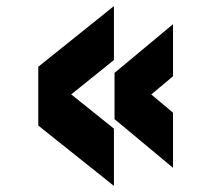

<svg xmlns="http://www.w3.org/2000/svg" viewBox="-20 -645 690 627"><path d="M352 -38 105 -235V-427L352 -625V-449L146 -283V-390L352 -225ZM545 -97 354 -256V-407L545 -566V-396L409 -282V-391L545 -277Z"/></svg>

Font: Martian Mono SemiCondensed
Style: Bold
Weight: 700
Width: 4
Designer: Roman Shamin
Foundry: Evil Martians
Version: Version 1.000